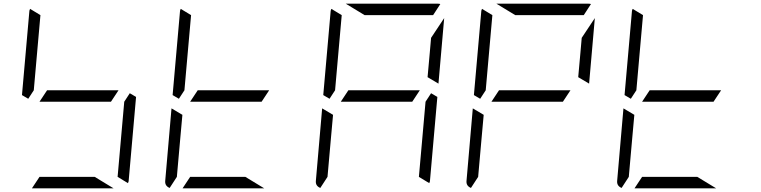

<svg xmlns="http://www.w3.org/2000/svg" viewBox="-20 -1020 4120 1040"><path d="M581 -469H405H194L235 -531H411H622ZM163 -531 133 -485 99 -505 139 -959Q139 -964 143 -972L199 -938L181 -735ZM493 -62 595 0H364H153L194 -62H370ZM683 -515 717 -495 677 -41Q677 -36 673 -28L617 -62L635 -265L653 -469Z M1397 -469H1221H1010L1051 -531H1227H1438ZM979 -531 949 -485 915 -505 955 -959Q955 -964 959 -972L1015 -938L997 -735ZM1309 -62 1411 0H1180H969L1010 -62H1186ZM899 -2Q872 -13 875 -41L909 -433L968 -398L956 -265L938 -62Z M2213 -469H2037H1826L1867 -531H2043H2254ZM1795 -531 1765 -485 1731 -505 1771 -959Q1771 -964 1775 -972L1831 -938L1813 -735ZM2315 -515 2349 -495 2309 -41Q2309 -36 2305 -28L2249 -62L2267 -265L2285 -469ZM1715 -2Q1688 -13 1691 -41L1725 -433L1784 -398L1772 -265L1754 -62ZM1955 -938 1853 -1000H2084H2352Q2361 -1000 2365 -998L2326 -938H2078ZM2315 -815 2386 -922 2355 -567 2296 -602 2308 -735Z M3029 -469H2853H2642L2683 -531H2859H3070ZM2611 -531 2581 -485 2547 -505 2587 -959Q2587 -964 2591 -972L2647 -938L2629 -735ZM2531 -2Q2504 -13 2507 -41L2541 -433L2600 -398L2588 -265L2570 -62ZM2771 -938 2669 -1000H2900H3168Q3177 -1000 3181 -998L3142 -938H2894ZM3131 -815 3202 -922 3171 -567 3112 -602 3124 -735Z M3845 -469H3669H3458L3499 -531H3675H3886ZM3427 -531 3397 -485 3363 -505 3403 -959Q3403 -964 3407 -972L3463 -938L3445 -735ZM3757 -62 3859 0H3628H3417L3458 -62H3634ZM3347 -2Q3320 -13 3323 -41L3357 -433L3416 -398L3404 -265L3386 -62Z"/></svg>

Font: DSEG7 Modern Mini
Style: Light Italic
Weight: 300
Italic angle: -5°
Designer: Keshikan(Twitter:@keshinomi_88pro)
Version: Version 0.46